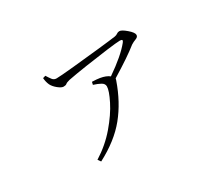

<svg xmlns="http://www.w3.org/2000/svg" viewBox="-101 -747 1203 1043"><g transform="rotate(-30 500.0 -225.0)"><path d="M447 -326 451 -343Q482 -342 499 -339Q535 -333 555 -317Q657 -387 702 -443Q717 -461 693 -461Q675 -461 609 -452.5Q543 -444 470 -433Q397 -422 351 -413Q331 -408 325 -402.5Q319 -397 305 -397Q292 -397 271.5 -413.5Q251 -430 242 -448Q233 -468 231 -493L248 -498Q259 -480 268.5 -467.5Q278 -455 294 -455Q317 -455 403.5 -463.5Q490 -472 573 -481Q656 -490 682 -494Q693 -496 700 -501.5Q707 -507 717 -507Q731 -507 759.5 -482.5Q788 -458 788 -443Q788 -430 771.5 -424Q755 -418 741 -409Q685 -364 572 -295L569 -284Q529 -169 462 -86.5Q395 -4 278 57L265 39Q340 -8 395 -72.5Q450 -137 479.5 -196Q509 -255 509 -281Q509 -298 491 -308Q473 -318 447 -326Z"/></g></svg>

Font: Minh Nguyen ExtraLight
Style: Regular
Weight: 250
Designer: Ryoko NISHIZUKA 西塚涼子 (kana & ideographs); Frank Grießhammer (Latin, Greek & Cyrillic); Wenlong ZHANG 张文龙 (bopomofo); San
Foundry: Adobe
Version: Version 1.100;July 7, 2023;FontCreator 14.0.0.2814 64-bit